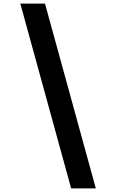

<svg xmlns="http://www.w3.org/2000/svg" viewBox="-20 -868 640 1058"><path d="M92 -848H228L508 170H372Z"/></svg>

Font: Martian Mono Condensed SemiBold
Style: Regular
Weight: 600
Width: 3
Designer: Roman Shamin
Foundry: Evil Martians
Version: Version 1.000